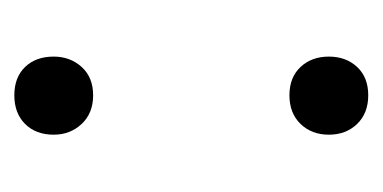

<svg xmlns="http://www.w3.org/2000/svg" viewBox="-153 -377 534 268"><g transform="rotate(-90 114.0 -243.0)"><path d="M115 4Q90 4 75 -11.5Q60 -27 60 -51Q60 -75 75 -90.5Q90 -106 115 -106Q140 -106 154.5 -90.5Q169 -75 169 -51Q169 -27 154.5 -11.5Q140 4 115 4ZM115 -380Q90 -380 75 -396Q60 -412 60 -435Q60 -460 75 -475Q90 -490 115 -490Q140 -490 154.5 -475Q169 -460 169 -435Q169 -412 154.5 -396Q140 -380 115 -380Z"/></g></svg>

Font: Nunito ExtraLight
Style: Regular
Weight: 400
Version: Version 3.602